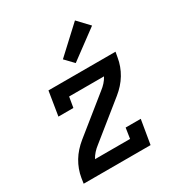

<svg xmlns="http://www.w3.org/2000/svg" viewBox="-183 -910 967 1034"><g transform="rotate(-30 300.0 -392.5)"><path d="M36 0 41 -33Q45 -58 54 -82.5Q63 -107 76.5 -129.5Q90 -152 108 -172Q126 -192 147 -209L368 -387Q384 -399 397.5 -414Q411 -429 420 -446H203L192 -381H99L123 -530H540L534 -497Q530 -472 521 -447.5Q512 -423 498.5 -400.5Q485 -378 467 -358Q449 -338 428 -321L207 -143Q191 -131 177.5 -116Q164 -101 155 -84H373L383 -149H477L452 0ZM324 -584 274 -636 435 -785 501 -715Z"/></g></svg>

Font: Iosevka Curly Slab MdEx
Style: Italic
Weight: 500
Width: 7
Italic angle: -9°
Monospace: yes
Designer: Belleve Invis
Foundry: Belleve Invis
Version: Version 11.0.0; ttfautohint (v1.8.3)